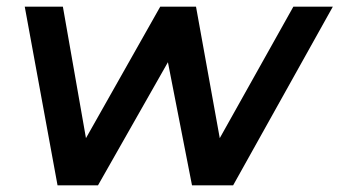

<svg xmlns="http://www.w3.org/2000/svg" viewBox="-20 -554 1015 574"><path d="M152 0 54 -534H168L237 -141L459 -534H566L637 -141L857 -534H975L677 0H554L482 -368L273 0Z"/></svg>

Font: Montserrat SemiBold
Style: Italic
Weight: 600
Italic angle: -11.3°
Designer: Julieta Ulanovsky
Foundry: Julieta Ulanovsky
Version: Version 9.000; ttfautohint (v1.8.4.7-5d5b)